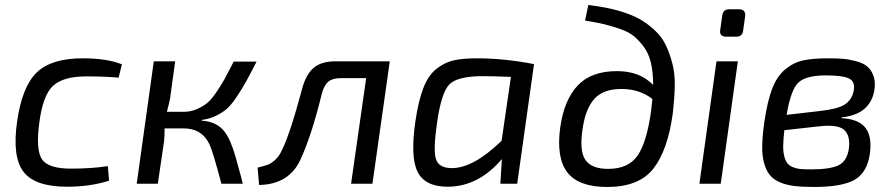

<svg xmlns="http://www.w3.org/2000/svg" viewBox="-20 -731 3557 764"><path d="M409 -70 414 -12Q339 12 247 12Q119 12 73.5 -47.5Q28 -107 48 -247Q68 -387 126.5 -443Q185 -499 309 -499Q406 -499 465 -475L452 -422Q397 -427 323 -427Q231 -427 190.5 -389Q150 -351 136 -240Q122 -130 148.5 -95Q175 -60 262 -60Q345 -60 409 -70Z M784 -254 782 -251Q812 -249 833.5 -239Q855 -229 869.5 -212Q884 -195 895.5 -169Q907 -143 916.5 -109.5Q926 -76 938 -32Q943 -11 946 0H861Q827 -129 813 -158Q787 -210 735 -218Q724 -220 710 -220H706H635Q635 -189 633 -170L608 0H524L592 -487H677L657 -341Q654 -323 644 -286H710Q738 -286 761.5 -296Q785 -306 802 -319Q819 -332 839.5 -362Q860 -392 873 -415.5Q886 -439 910 -486H1001Q974 -433 959 -406Q944 -379 922 -346Q900 -313 882 -297.5Q864 -282 839 -270Q814 -258 784 -254Z M1531 -487 1462 0H1377L1437 -420H1334Q1303 -420 1286 -405.5Q1269 -391 1260 -356Q1221 -196 1177 -99Q1132 3 1011 5L1005 -64Q1033 -71 1045.5 -75.5Q1058 -80 1074 -94Q1090 -108 1101 -132Q1133 -194 1182 -377Q1197 -434 1227.5 -460.5Q1258 -487 1314 -487Z M2038 0H1971L1977 -98Q1883 12 1761 12Q1672 12 1642 -46.5Q1612 -105 1633 -249Q1645 -330 1664.5 -380.5Q1684 -431 1716 -456.5Q1748 -482 1784 -490.5Q1820 -499 1877 -499Q1985 -499 2105 -476ZM1976 -171 2013 -425Q1940 -428 1902 -428Q1801 -428 1768.5 -395.5Q1736 -363 1719 -242Q1703 -132 1715 -97Q1727 -62 1778 -62Q1864 -62 1976 -171Z M2308 -649 2321 -711Q2364 -706 2400 -698.5Q2436 -691 2472 -678.5Q2508 -666 2535.5 -649Q2563 -632 2588.5 -607.5Q2614 -583 2629 -552Q2644 -521 2655 -480Q2666 -439 2665 -389.5Q2664 -340 2657 -279Q2637 -133 2580 -60Q2523 13 2396 13Q2283 13 2238 -44.5Q2193 -102 2209 -222Q2224 -332 2278 -390Q2332 -448 2435 -448Q2526 -448 2579 -393Q2579 -442 2570.5 -479.5Q2562 -517 2543 -543Q2524 -569 2503 -586.5Q2482 -604 2447 -616Q2412 -628 2382.5 -635Q2353 -642 2308 -649ZM2400 -59Q2481 -59 2517.5 -112.5Q2554 -166 2571 -291Q2575 -324 2576 -337Q2525 -377 2453 -377Q2380 -377 2344.5 -337Q2309 -297 2298 -216Q2285 -130 2309.5 -94.5Q2334 -59 2400 -59Z M2881 -694H2921Q2948 -694 2945 -666L2937 -609Q2934 -585 2910 -585H2870Q2841 -585 2846 -613L2854 -669Q2857 -694 2881 -694ZM2848 0H2763L2831 -487H2916Z M3329 -264 3328 -261Q3398 -257 3424.5 -221.5Q3451 -186 3441 -117Q3430 -44 3380.5 -15.5Q3331 13 3217 13Q3172 13 3140 9Q3108 5 3082.5 -6Q3057 -17 3042.5 -35.5Q3028 -54 3020 -83.5Q3012 -113 3013 -153.5Q3014 -194 3022 -249Q3034 -330 3053 -379Q3072 -428 3104.5 -455Q3137 -482 3175.5 -490.5Q3214 -499 3277 -499Q3310 -499 3334 -497Q3358 -495 3386.5 -487.5Q3415 -480 3431.5 -466Q3448 -452 3456.5 -426.5Q3465 -401 3458 -365Q3438 -275 3329 -264ZM3110 -274 3240 -289Q3313 -297 3340.5 -314.5Q3368 -332 3376 -365Q3385 -404 3360.5 -417.5Q3336 -431 3266 -431Q3188 -431 3157.5 -403Q3127 -375 3110 -274ZM3237 -228 3101 -213Q3097 -177 3096.5 -152.5Q3096 -128 3100.5 -110Q3105 -92 3112.5 -82Q3120 -72 3134.5 -66Q3149 -60 3165 -58.5Q3181 -57 3207 -57Q3285 -57 3318 -74Q3351 -91 3358 -141Q3364 -193 3338 -215Q3312 -237 3237 -228Z"/></svg>

Font: Exo 2.0
Style: Italic
Weight: 400
Italic angle: -8°
Designer: Natanael Gama
Version: Version 1.001;PS 001.001;hotconv 1.0.70;makeotf.lib2.5.58329